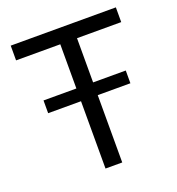

<svg xmlns="http://www.w3.org/2000/svg" viewBox="-127 -802 837 906"><g transform="rotate(-20 291.0 -349.0)"><path d="M497 -338H333V0H249V-338H84V-402H249V-624H27V-698H555V-624H333V-402H497Z"/></g></svg>

Font: Aneliza
Style: Regular
Weight: 400
Designer: Mike Abbink, Paul van der Laan, Pieter van Rosmalen
Foundry: Bold Monday
Version: Version 3.0